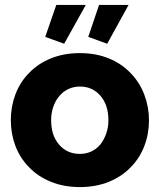

<svg xmlns="http://www.w3.org/2000/svg" viewBox="-20 -751 650 781"><path d="M209 -731 164 -601 241 -573 329 -731ZM383 -731 339 -601 416 -573 503 -731ZM513 -72Q549 -109 567.5 -158Q586 -207 586 -262Q586 -316 567 -366Q548 -416 512 -453Q475 -492 422.5 -513.5Q370 -535 305 -535Q240 -535 187 -513.5Q134 -492 97 -453Q61 -416 42.5 -366.5Q24 -317 24 -262Q24 -207 42.5 -158Q61 -109 97 -72Q134 -33 187 -11.5Q240 10 305 10Q370 10 423 -11.5Q476 -33 513 -72ZM222 -361Q237 -379 258.5 -389Q280 -399 305 -399Q356 -399 388.5 -361.5Q421 -324 421 -262Q421 -233 412 -207.5Q403 -182 388 -163Q355 -125 305 -125Q253 -125 220.5 -162.5Q188 -200 188 -262Q188 -291 197 -317Q206 -343 222 -361Z"/></svg>

Font: RT Raleway ExtraBold
Style: Regular
Weight: 400
Designer: Matt McInerney, Pablo Impallari, Rodrigo Fuenzalida — Edited by Milan Moffatt in April 2016
Foundry: Matt McInerney, Pablo Impallari, Rodrigo Fuenzalida — Edited by Milan Moffatt in April 2016
Version: Version 3.001